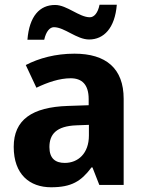

<svg xmlns="http://www.w3.org/2000/svg" viewBox="-20 -782 609 812"><path d="M474 -762H401C394 -727 378 -709 360 -709C315 -709 263 -761 213 -761C148 -761 104 -714 96 -614H167C175 -650 191 -667 208 -667C253 -667 304 -615 357 -615C419 -615 466 -663 474 -762ZM295 -555C215 -555 145 -536 89 -507L134 -411C182 -434 232 -451 279 -451C326 -451 355 -425 355 -363V-337L267 -334C115 -329 38 -275 38 -161C38 -44 106 10 196 10C282 10 323 -15 367 -74H371L400 0H503V-364C503 -493 428 -555 295 -555ZM356 -254V-209C356 -133 310 -93 254 -93C215 -93 189 -111 189 -160C189 -214 218 -249 304 -252Z"/></svg>

Font: Noto Sans Display
Style: Bold
Weight: 700
Designer: Monotype Design Team
Foundry: Monotype Imaging Inc.
Version: Version 1.900